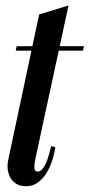

<svg xmlns="http://www.w3.org/2000/svg" viewBox="-20 -660 320 686"><path d="M119.8 -608.2 224.8 -640.5 108.2 -101Q107 -95.2 104.5 -82.2Q102 -69.2 103.1 -58Q104.2 -46.8 115 -46.8Q124.2 -46.8 133.2 -58.2Q142.2 -69.8 149.6 -90.6Q157 -111.5 162.5 -137.5L177.5 -134.5Q175.8 -117 168.2 -91.8Q160.8 -66.5 146.8 -43Q132.8 -19.5 111.8 -5.6Q90.8 8.2 61.8 4.5Q42 2.2 28.5 -10.5Q15 -23.2 9.5 -44.2Q4 -65.2 10 -91.5ZM182.8 -479 186.2 -495H280L276.5 -479ZM36.2 -479 39.5 -495H102.2L98.8 -479Z"/></svg>

Font: Emberly Black
Style: Italic
Weight: 900
Italic angle: -12°
Designer: Rajesh Rajput
Foundry: Rajesh Rajput
Version: Version 1.000